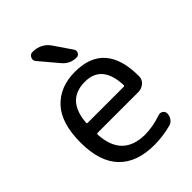

<svg xmlns="http://www.w3.org/2000/svg" viewBox="-224 -881 972 972"><g transform="rotate(-45 262.5 -395.0)"><path d="M130.9 -335.9Q129.9 -329.1 136.7 -329.1H392.6Q400.4 -329.1 400.4 -335.9Q394.5 -486.3 273.4 -486.3Q142.6 -486.3 130.9 -335.9ZM171.9 -736.3Q161.1 -749 168.5 -764.6Q175.8 -780.3 192.4 -780.3H196.3Q223.6 -780.3 247.6 -767.6Q271.5 -754.9 286.1 -732.4L349.6 -639.6Q357.4 -627.9 351.1 -615.2Q344.7 -602.5 330.1 -602.5Q285.2 -602.5 255.9 -636.7ZM455.1 -77.1Q455.1 -59.6 444.3 -44.9Q433.6 -30.3 417 -26.4Q354.5 -10.7 299.8 -10.7Q297.9 -10.7 294.9 -10.7Q170.9 -10.7 105.5 -79.1Q40 -147.5 40 -283.2Q40 -422.9 103 -490.2Q166 -557.6 273.4 -557.6Q487.3 -557.6 487.3 -312.5Q487.3 -290 470.7 -274.4Q452.1 -257.8 426.8 -257.8H136.7Q129.9 -257.8 129.9 -250Q139.6 -81.1 301.8 -81.1Q353.5 -81.1 418 -102.5Q431.6 -107.4 443.4 -99.6Q455.1 -91.8 455.1 -77.1Z"/></g></svg>

Font: Gen Jyuu Gothic Regular
Style: Regular
Weight: 400
Designer: [Source Han Sans]
Ryoko NISHIZUKA  (kana & ideographs); Paul D. Hunt (Latin, Greek & Cyrillic); Wenlong ZHANG  (bopomofo
Version: Version 1.002.20150607